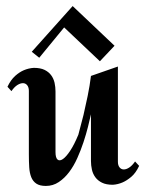

<svg xmlns="http://www.w3.org/2000/svg" viewBox="-20 -610 491 640"><path d="M443.8 -57.1Q432.6 -33.2 417.5 -20.5Q402.3 -7.8 388.7 -2Q372.6 4.9 356 5.9Q334 5.9 320.1 -1Q306.2 -7.8 297.9 -19Q289.6 -30.3 286.4 -44.4Q283.2 -58.6 283.2 -73.2V-229Q279.3 -211.4 273.2 -187Q267.1 -162.6 258.3 -136Q249.5 -109.4 237.8 -83.3Q226.1 -57.1 210.7 -36.6Q195.3 -16.1 176 -3.2Q156.7 9.8 132.8 9.8Q112.8 9.8 101.3 2.2Q89.8 -5.4 84.2 -19.3Q78.6 -33.2 77.4 -52.5Q76.2 -71.8 76.2 -95.2V-307.1Q76.2 -318.8 70.8 -325.7Q65.4 -332.5 56.9 -332.8Q48.3 -333 38.1 -326.7Q27.8 -320.3 18.1 -306.2L4.9 -320.8Q16.1 -344.2 30.8 -357.2Q45.4 -370.1 59.6 -376Q75.7 -382.8 92.8 -383.8Q114.7 -383.8 128.7 -377Q142.6 -370.1 150.6 -359.1Q158.7 -348.1 161.9 -334Q165 -319.8 165 -305.2V-103Q165 -84 171.9 -78.1Q178.7 -72.3 189.7 -79.8Q200.7 -87.4 214.1 -107.7Q227.5 -127.9 241.2 -161.1Q250 -192.9 258.3 -226.6Q265.1 -255.4 272.2 -290Q279.3 -324.7 283.2 -356.9L373 -388.2V-70.8Q373 -59.1 378.4 -52.2Q383.8 -45.4 392.1 -45.2Q400.4 -44.9 410.4 -51.3Q420.4 -57.6 430.2 -71.8ZM110.8 -417.5 85.9 -437.5 222.2 -589.8 361.8 -457.5 313 -405.8 193.8 -518.6Z"/></svg>

Font: Redressed
Style: Regular
Weight: 400
Designer: Astigmatic (AOETI)
Foundry: Astigmatic (AOETI)
Version: Version 1.000